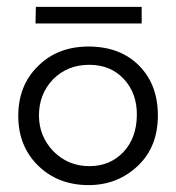

<svg xmlns="http://www.w3.org/2000/svg" viewBox="-20 -529 511 557"><path d="M438 -194Q438 -103 380 -48Q321 8 237 8Q146 8 87 -52Q32 -109 33 -196Q34 -282 90 -337Q147 -394 237 -394Q328 -394 383 -339Q438 -284 438 -194ZM377 -194Q378 -258 339.5 -299.5Q301 -341 239 -341Q176 -341 134 -299Q93 -256 93 -194Q93 -134 135 -90Q178 -47 239 -47Q299 -47 337.5 -87.5Q376 -128 377 -194ZM391 -509V-461H83L84 -509Z"/></svg>

Font: GFS Neohellenic Rg
Style: Regular
Weight: 400
Designer: Takis Katsoulidis and George D. Matthiopoulos
Foundry: Takis Katsoulidis and George D. Matthiopoulos
Version: Version 1.0